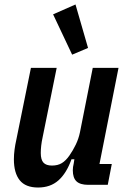

<svg xmlns="http://www.w3.org/2000/svg" viewBox="-20 -825 573 857"><path d="M233 -522 170 -211Q162 -174 162 -142Q162 -112 174 -99Q186 -86 212 -86Q238 -86 256 -97Q274 -108 290 -131Q306 -154 318.5 -180Q331 -206 337 -235L394 -522H509L424 -93H479L461 0H374Q338 0 321.5 -15.5Q305 -31 305 -65Q305 -72 306 -79.5Q307 -87 309 -95L312 -114H299Q277 -52 241 -20Q205 12 150 12Q94 12 68 -20.5Q42 -53 42 -114Q42 -135 45 -157.5Q48 -180 52 -197L118 -522ZM217 -761 317 -805 373 -611 302 -581Z"/></svg>

Font: IBM Plex Sans Condensed SemiBold
Style: Italic
Weight: 600
Width: 3
Italic angle: -11°
Designer: Mike Abbink, Paul van der Laan, Pieter van Rosmalen
Foundry: Bold Monday
Version: Version 1.3